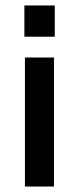

<svg xmlns="http://www.w3.org/2000/svg" viewBox="-20 -681 289 701"><path d="M69 -661H180V-547H69ZM71 -471H177V0H71Z"/></svg>

Font: Athiti SemiBold
Style: Regular
Weight: 600
Designer: CadsonDemak Team
Foundry: CadsonDemak
Version: Version 1.033